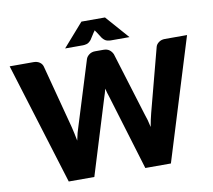

<svg xmlns="http://www.w3.org/2000/svg" viewBox="-94 -1023 1254 1131"><g transform="rotate(-10 532.5 -457.0)"><path d="M1063 -728.5 838 0H685L548 -451.5Q544 -462 540.5 -474.8Q537 -487.5 533.5 -501.5Q530 -487.5 526.5 -474.8Q523 -462 519 -451.5L380 0H227L2 -728.5H144Q166 -728.5 180.8 -718.5Q195.5 -708.5 200 -692L300 -312Q304.5 -294 309 -272.8Q313.5 -251.5 318 -228.5Q327 -275.5 340 -312L458 -692Q462.5 -706 477.2 -717.2Q492 -728.5 513 -728.5H563Q585 -728.5 598.5 -718.2Q612 -708 619 -692L736 -312Q749 -277 758 -232.5Q762 -255 766.2 -274.8Q770.5 -294.5 775 -312L875 -692Q879 -706.5 894 -717.5Q909 -728.5 930 -728.5ZM727 -775.5H615Q606 -775.5 593 -778.8Q580 -782 566 -798.5L541 -837.5Q538.5 -841 536.2 -844Q534 -847 532 -850.5Q530 -847 527.8 -844Q525.5 -841 523 -837.5L498 -798.5Q484 -782 471 -778.8Q458 -775.5 449 -775.5H342L464 -914.5H605Z"/></g></svg>

Font: Lato ExtraBold
Style: Regular
Weight: 800
Designer: Lukasz Dziedzic with Adam Twardoch and Botio Nikoltchev
Foundry: tyPoland Lukasz Dziedzic
Version: Version 2.015; 2015-08-06; http://www.latofonts.com/